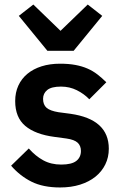

<svg xmlns="http://www.w3.org/2000/svg" viewBox="-20 -815 539 847"><path d="M189 -591 63 -745 127 -795 247 -679 367 -795 431 -745 305 -591ZM245 12Q170 12 119 -13.5Q68 -39 29 -84L107 -160Q136 -127 170.5 -108Q205 -89 250 -89Q296 -89 316.5 -105Q337 -121 337 -149Q337 -172 322.5 -185.5Q308 -199 273 -204L221 -211Q136 -222 91.5 -259.5Q47 -297 47 -369Q47 -407 61 -437.5Q75 -468 101 -489.5Q127 -511 163.5 -522.5Q200 -534 245 -534Q283 -534 312.5 -528.5Q342 -523 366 -512.5Q390 -502 410 -486.5Q430 -471 449 -452L374 -377Q351 -401 319 -417Q287 -433 249 -433Q207 -433 188.5 -418Q170 -403 170 -379Q170 -353 185.5 -339.5Q201 -326 238 -320L291 -313Q460 -289 460 -159Q460 -121 444.5 -89.5Q429 -58 401 -35.5Q373 -13 333.5 -0.5Q294 12 245 12Z"/></svg>

Font: IBM Plex Sans Thai SemiBold
Style: Regular
Weight: 600
Designer: Mike Abbink, Paul van der Laan, Pieter van Rosmalen, Ben Mitchell, Mark Frömberg
Foundry: Bold Monday
Version: Version 1.1